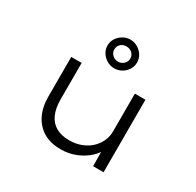

<svg xmlns="http://www.w3.org/2000/svg" viewBox="-171 -993 1223 1197"><g transform="rotate(30 440.5 -395.0)"><path d="M403 10Q331 10 280 -20Q229 -50 201.5 -105.5Q174 -161 174 -237V-522H249V-259Q249 -196 268.5 -152.5Q288 -109 327 -87Q366 -65 422 -65Q466 -65 504.5 -79Q543 -93 571.5 -118.5Q600 -144 616 -178Q632 -212 632 -251V-522H708V0H633L631 -121L644 -128Q633 -96 598.5 -64Q564 -32 513.5 -11Q463 10 403 10ZM440 -594Q413 -594 388.5 -608Q364 -622 349 -645.5Q334 -669 334 -696Q334 -725 348.5 -748Q363 -771 387.5 -785.5Q412 -800 440 -800Q469 -800 493.5 -785.5Q518 -771 532.5 -748Q547 -725 547 -696Q547 -669 532.5 -645.5Q518 -622 493.5 -608Q469 -594 440 -594ZM440 -642Q464 -642 481 -658Q498 -674 498 -696Q498 -721 481 -736Q464 -751 440 -751Q415 -751 399 -735.5Q383 -720 383 -696Q383 -674 400 -658Q417 -642 440 -642Z"/></g></svg>

Font: Lexend Tera Light
Style: Regular
Weight: 300
Designer: Bonnie Shaver-Troup, Thomas Jockin
Foundry: Lexend
Version: Version 1.007